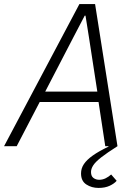

<svg xmlns="http://www.w3.org/2000/svg" viewBox="-41 -718 673 943"><path d="M-21 0 349 -698H426L536 0Q484 33 456 55Q428 77 417 94Q406 111 406 127Q406 147 418 156Q430 165 446 165Q463 165 478 157.5Q493 150 505 139L532 170Q520 184 497.5 194.5Q475 205 443 205Q409 205 383 188Q357 171 357 134Q357 109 371 88Q385 67 414.5 46Q444 25 492 2V0H476L443 -217H154L41 0ZM437 -268 396 -534 379 -641H375L319 -534L181 -268Z"/></svg>

Font: IBM Plex Sans Light
Style: Italic
Weight: 300
Italic angle: -11.31°
Designer: Mike Abbink, Paul van der Laan, Pieter van Rosmalen
Foundry: Bold Monday
Version: Version 3.201